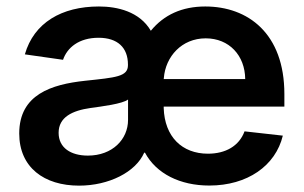

<svg xmlns="http://www.w3.org/2000/svg" viewBox="-20 -573 957 604"><path d="M228.7 11C322.4 11 407 -31.6 433.6 -92.7H436.1C471.6 -26.6 546.5 10.7 638.5 10.7C758.2 10.7 846.9 -51.5 869.7 -146.3L749.3 -159.8C732.2 -113.6 689.6 -89.5 634.2 -89.5C552.6 -89.5 497.9 -142.8 495 -233V-237.6H874.6V-277C874.6 -468.4 759.6 -552.6 625.7 -552.6C552.9 -552.6 495.7 -526.6 454.5 -476.2C419 -536.9 348.7 -552.6 291.2 -552.6C174 -552.6 86.6 -501.4 58.2 -402L178.3 -384.9C191.1 -422.6 227.6 -454.2 290.1 -454.2C349.8 -454.2 382.5 -423.3 382.5 -370V-367.9C382.5 -331.7 344.1 -329.2 247.5 -318.9C142 -307.5 40.5 -275.9 40.5 -153.1C40.5 -46.2 119 11 228.7 11ZM164.4 -155.2C164.4 -204.5 207.4 -225.1 264.9 -233.3C298.7 -237.9 366.1 -246.4 382.8 -259.9V-195.7C382.8 -134.9 333.8 -83.5 256.4 -83.5C202.8 -83.5 164.4 -108 164.4 -155.2ZM495 -324.2 495.4 -327.4C500.7 -395.2 551.8 -452.4 627.1 -452.4C701 -452.4 750.7 -398.4 751.4 -324.2Z"/></svg>

Font: Margiela Sans Semi Bold
Style: Regular
Weight: 600
Designer: Stefan Endress, Andreas Faust
Version: Version 1.100;FEAKit 1.0